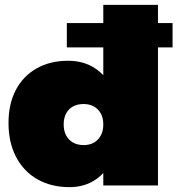

<svg xmlns="http://www.w3.org/2000/svg" viewBox="-20 -762 730 790"><path d="M255 -667H690V-567H255ZM260 -512Q325 -512 372.5 -480Q420 -448 446.5 -390.5Q473 -333 473 -255Q473 -176 447.5 -116.5Q422 -57 375.5 -24.5Q329 8 266 8Q190 8 133.5 -24.5Q77 -57 46 -116.5Q15 -176 15 -256Q15 -334 45 -391.5Q75 -449 130.5 -480.5Q186 -512 260 -512ZM324 -334Q299 -334 280.5 -324Q262 -314 252 -295Q242 -276 242 -250Q242 -224 252 -205Q262 -186 280.5 -175.5Q299 -165 324 -165Q349 -165 367 -175.5Q385 -186 395 -205Q405 -224 405 -250Q405 -276 395 -294.5Q385 -313 367 -323.5Q349 -334 324 -334ZM405 -742H630V1H405Z"/></svg>

Font: Alexandria Black
Style: Regular
Weight: 900
Designer: Mohamed Gaber
Foundry: Kief Type Foundry
Version: Version 5.100